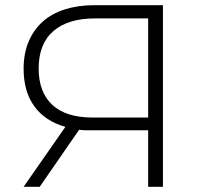

<svg xmlns="http://www.w3.org/2000/svg" viewBox="-20 -720 772 740"><path d="M551 -267V-649H346Q242 -649 185.5 -600Q129 -551 129 -456Q129 -365 181.5 -316Q234 -267 337 -267ZM133 0H71L232 -231Q154 -253 112.5 -310Q71 -367 71 -455Q71 -514 90.5 -560Q110 -606 145 -637Q180 -668 230.5 -684Q281 -700 342 -700H608V0H551V-218H332Q320 -218 308 -218Q296 -218 285 -220Z"/></svg>

Font: Montserrat-Alt1 Light
Style: Regular
Weight: 300
Designer: Differentunic
Foundry: Differentunic
Version: Version 7.222